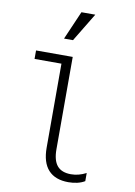

<svg xmlns="http://www.w3.org/2000/svg" viewBox="-108 -1082 815 1160"><g transform="rotate(10 300.0 -502.5)"><path d="M290 -173V-740H65V-688H230V-173Q230 -82 272 -36Q314 10 395 10Q424 10 449.5 4Q475 -2 495 -14V-64Q472 -52 449 -46Q426 -40 402 -40Q345 -40 317.5 -72.5Q290 -105 290 -173ZM380 -1015H295L219 -840H274Z"/></g></svg>

Font: CommitMonoV143 ExtLt
Style: Regular
Weight: 200
Monospace: yes
Designer: Eigil Nikolajsen
Foundry: Eigil Nikolajsen
Version: Version 1.143